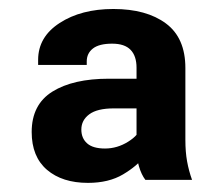

<svg xmlns="http://www.w3.org/2000/svg" viewBox="-20 -741 487 423"><path d="M280.8 -408.4V-591.8Q280.8 -617.7 267.7 -631.2Q254.6 -644.8 227.1 -644.8Q198.5 -644.8 184.8 -634.2Q171.1 -623.5 171.1 -605.7V-597.9H64V-609.1Q64 -659.7 111.5 -690.4Q158.9 -721.2 229.7 -721.2Q302.7 -721.2 345.6 -689.3Q388.4 -657.5 388.4 -591.1V-433.1Q388.4 -406.2 392.2 -385.4Q396 -364.5 403.1 -344.7H300.3Q291.5 -356.2 286.1 -374.6Q280.8 -393.1 280.8 -408.4ZM300.8 -567.6V-502.2H230.7Q194.1 -502.2 176.6 -489.1Q159.2 -476.1 159.2 -455.6Q159.2 -436.5 171.9 -425.2Q184.6 -413.8 211.4 -413.8Q238.3 -413.8 262.3 -428.8Q286.4 -443.8 290 -461.4L297.6 -396.2Q282.5 -375.5 251.1 -356.8Q219.7 -338.1 173.8 -338.1Q117.2 -338.1 83.5 -366.9Q49.8 -395.8 49.8 -450.2Q49.8 -510.7 95.5 -539.2Q141.1 -567.6 219.7 -567.6Z"/></svg>

Font: Roboto Flex
Style: Regular
Weight: 400
Designer: Berlow after Robertson
Foundry: Google
Version: Version 3.200;gftools[0.9.32]